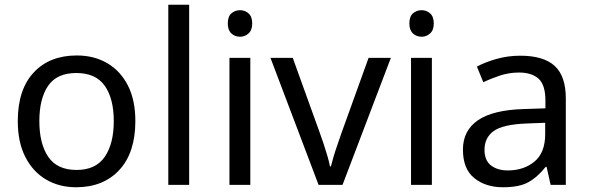

<svg xmlns="http://www.w3.org/2000/svg" viewBox="-20 -780 2488 810"><path d="M551 -269Q551 -136 483.5 -63Q416 10 301 10Q230 10 174.5 -22.5Q119 -55 87 -117.5Q55 -180 55 -269Q55 -402 122 -474Q189 -546 304 -546Q377 -546 432.5 -513.5Q488 -481 519.5 -419.5Q551 -358 551 -269ZM146 -269Q146 -174 183.5 -118.5Q221 -63 303 -63Q384 -63 422 -118.5Q460 -174 460 -269Q460 -364 422 -418Q384 -472 302 -472Q220 -472 183 -418Q146 -364 146 -269Z M778 0H690V-760H778Z M993 -737Q1013 -737 1028.5 -723.5Q1044 -710 1044 -681Q1044 -653 1028.5 -639Q1013 -625 993 -625Q971 -625 956 -639Q941 -653 941 -681Q941 -710 956 -723.5Q971 -737 993 -737ZM1036 -536V0H948V-536Z M1324 0 1121 -536H1215L1329 -220Q1337 -198 1346 -171Q1355 -144 1362 -119.5Q1369 -95 1372 -78H1376Q1380 -95 1387.5 -120Q1395 -145 1404.5 -172Q1414 -199 1421 -220L1535 -536H1629L1425 0Z M1759 -737Q1779 -737 1794.5 -723.5Q1810 -710 1810 -681Q1810 -653 1794.5 -639Q1779 -625 1759 -625Q1737 -625 1722 -639Q1707 -653 1707 -681Q1707 -710 1722 -723.5Q1737 -737 1759 -737ZM1802 -536V0H1714V-536Z M2175 -545Q2273 -545 2320 -502Q2367 -459 2367 -365V0H2303L2286 -76H2282Q2247 -32 2208.5 -11Q2170 10 2102 10Q2029 10 1981 -28.5Q1933 -67 1933 -149Q1933 -229 1996 -272.5Q2059 -316 2190 -320L2281 -323V-355Q2281 -422 2252 -448Q2223 -474 2170 -474Q2128 -474 2090 -461.5Q2052 -449 2019 -433L1992 -499Q2027 -518 2075 -531.5Q2123 -545 2175 -545ZM2201 -259Q2101 -255 2062.5 -227Q2024 -199 2024 -148Q2024 -103 2051.5 -82Q2079 -61 2122 -61Q2190 -61 2235 -98.5Q2280 -136 2280 -214V-262Z"/></svg>

Font: Noto Sans Tifinagh SIL
Style: Regular
Weight: 400
Designer: JamraPatel
Foundry: JamraPatel LLC
Version: Version 2.006; ttfautohint (v1.8.4.7-5d5b)